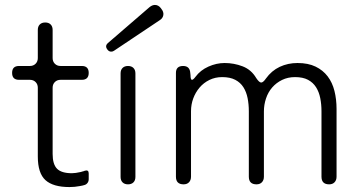

<svg xmlns="http://www.w3.org/2000/svg" viewBox="-20 -746 1457 777"><path d="M261 11Q195 11 164 -17Q133 -45 133 -113V-391Q133 -405 124 -414Q115 -423 101 -423H57Q29 -423 29 -451Q29 -479 57 -479H101Q115 -479 124 -488Q133 -497 133 -511V-625Q133 -639 141 -647Q149 -655 163 -655Q177 -655 185 -647Q193 -639 193 -625V-511Q193 -497 202 -488Q211 -479 225 -479H311Q339 -479 339 -451Q339 -423 311 -423H225Q211 -423 202 -414Q193 -405 193 -391V-123Q193 -81 211 -63Q229 -45 271 -45Q285 -45 307 -50Q312 -52 315.5 -52.5Q319 -53 323 -55Q339 -60 339 -44V-21Q339 -12 334 -5.5Q329 1 321 3Q315 5 303 7Q283 11 261 11Z M415 -545Q403 -560 417 -572L585 -717Q596 -726 607 -726Q621 -726 631 -713L633 -710Q643 -698 641 -685Q639 -672 626 -664L442 -541Q437 -537 430 -537Q421 -537 415 -545ZM468 -30V-449Q468 -463 476 -471Q484 -479 498 -479Q512 -479 520 -471Q528 -463 528 -449V-30Q528 -16 520 -8Q512 0 498 0Q484 0 476 -8Q468 -16 468 -30Z M692 -31V-451Q692 -479 721 -479Q748 -479 750 -451L751 -442Q751 -423 757 -423Q762 -423 771 -435Q791 -462 823.5 -476.5Q856 -491 889 -491Q927 -491 962 -477.5Q997 -464 1017 -430Q1029 -412 1037 -412Q1045 -412 1056 -428Q1079 -460 1112 -475.5Q1145 -491 1184 -491Q1227 -491 1257 -476.5Q1287 -462 1306 -437Q1325 -412 1333.5 -378Q1342 -344 1342 -305V-31Q1342 -17 1334 -8.5Q1326 0 1312 0Q1281 0 1281 -31V-296Q1281 -324 1276 -349Q1271 -374 1259 -393Q1247 -412 1226.5 -423Q1206 -434 1174 -434Q1145 -434 1121.5 -422.5Q1098 -411 1081.5 -392Q1065 -373 1056.5 -347.5Q1048 -322 1048 -295V-31Q1048 -17 1040 -8.5Q1032 0 1018 0Q987 0 987 -31V-296Q987 -324 982 -349Q977 -374 965 -393Q953 -412 932 -423Q911 -434 879 -434Q851 -434 827.5 -422.5Q804 -411 787.5 -391.5Q771 -372 762 -347.5Q753 -323 753 -296V-31Q753 -17 745 -8.5Q737 0 723 0Q692 0 692 -31Z"/></svg>

Font: Higure Gothic
Style: Regular
Weight: 400
Designer: Yoshimichi Ohira
Foundry: Positype
Version: Version 1.000